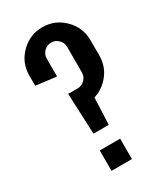

<svg xmlns="http://www.w3.org/2000/svg" viewBox="-169 -728 680 796"><g transform="rotate(-30 171.0 -329.5)"><path d="M219.7 -97.7V0H122.1V-97.7ZM170.9 -366.2Q190.9 -366.2 205.3 -380.6Q219.7 -395 219.7 -415V-537.1Q219.7 -557.1 205.3 -571.5Q190.9 -585.9 170.9 -585.9Q150.9 -585.9 136.5 -571.5Q122.1 -557.1 122.1 -537.1V-451.7L24.4 -463.9V-512.7Q24.4 -573.2 67.4 -616.2Q110.4 -659.2 170.9 -659.2Q231.4 -659.2 274.4 -616.2Q317.4 -573.2 317.4 -512.7V-439.5Q317.4 -378.9 274.4 -335.9Q247.1 -308.6 212.9 -298.8L207.5 -170.9H134.3L126 -366.2Z"/></g></svg>

Font: Alegre Sans
Style: Regular
Weight: 400
Width: 3
Designer: GrandChaos9000
Version: Version 1.2.6 - August 1, 2014